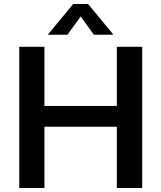

<svg xmlns="http://www.w3.org/2000/svg" viewBox="-20 -948 814 968"><path d="M569 -712H697V0H569V-309H204V0H77V-712H204V-414H569ZM320 -773H221L349 -928H424L552 -773H453L387 -865Z"/></svg>

Font: PRinguin Sans
Style: Bold
Weight: 700
Designer: Vernon Adams
Foundry: Vernon Adams
Version: ""